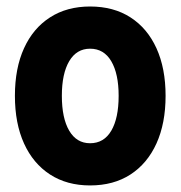

<svg xmlns="http://www.w3.org/2000/svg" viewBox="-20 -563 556 591"><path d="M257.3 7.8Q186 7.8 134 -25.9Q82 -59.6 54 -121.3Q25.9 -183.1 25.9 -268.1Q25.9 -353 54 -414.6Q82 -476.1 134 -509.5Q186 -543 257.3 -543Q329.6 -543 381.6 -509.5Q433.6 -476.1 461.7 -414.3Q489.7 -352.5 489.7 -268.1Q489.7 -183.6 461.7 -121.6Q433.6 -59.6 381.6 -25.9Q329.6 7.8 257.3 7.8ZM257.3 -122.1Q299.8 -122.1 322.5 -160.6Q345.2 -199.2 345.2 -268.1Q345.2 -335.9 322.5 -374.5Q299.8 -413.1 257.3 -413.1Q215.8 -413.1 193.1 -374.8Q170.4 -336.4 170.4 -268.1Q170.4 -199.2 193.1 -160.6Q215.8 -122.1 257.3 -122.1Z"/></svg>

Font: Reddit Sans Condensed ExtraBold
Style: Regular
Weight: 800
Designer: Stephen Hutchings
Foundry: Reddit
Version: Version 1.014